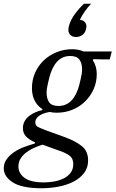

<svg xmlns="http://www.w3.org/2000/svg" viewBox="-88 -790 615 1022"><path d="M133 212Q29 212 -19.5 181Q-68 150 -68 106Q-68 79 -53 58Q-38 37 -14 20.5Q10 4 39 -7Q68 -18 97 -26L99 -32Q69 -45 51.5 -62.5Q34 -80 34 -108Q34 -129 43.5 -145.5Q53 -162 68 -173.5Q83 -185 101 -192.5Q119 -200 137 -204L138 -209Q111 -226 96.5 -254.5Q82 -283 82 -321Q82 -365 99 -403Q116 -441 145 -468.5Q174 -496 213 -512Q252 -528 296 -528Q330 -528 357 -516H507L496 -474H451L409 -475L406 -470Q416 -454 421.5 -436Q427 -418 427 -396Q427 -352 410 -314.5Q393 -277 364 -249Q335 -221 296.5 -205.5Q258 -190 214 -190Q193 -190 177 -194Q164 -192 150.5 -188Q137 -184 125.5 -177Q114 -170 107 -160.5Q100 -151 100 -138Q100 -121 115.5 -113.5Q131 -106 160 -95L260 -59Q316 -38 348.5 -11.5Q381 15 381 64Q381 103 359.5 131Q338 159 303 177Q268 195 223.5 203.5Q179 212 133 212ZM223 -226Q265 -226 292.5 -255Q320 -284 334 -338Q344 -378 346.5 -394.5Q349 -411 349 -420Q349 -453 335 -472.5Q321 -492 286 -492Q244 -492 216.5 -462.5Q189 -433 175 -379Q170 -359 167 -345.5Q164 -332 162.5 -323Q161 -314 160.5 -308Q160 -302 160 -298Q160 -264 174 -245Q188 -226 223 -226ZM146 181Q172 181 200 176Q228 171 250.5 160Q273 149 287.5 130Q302 111 302 84Q302 54 283.5 39.5Q265 25 230 13L138 -20Q113 -12 90 -1.5Q67 9 49 23.5Q31 38 20.5 56Q10 74 10 96Q10 133 43 157Q76 181 146 181ZM317 -593Q298 -593 287 -603.5Q276 -614 276 -630Q276 -640 279 -652Q283 -668 291.5 -684.5Q300 -701 311.5 -716.5Q323 -732 335 -745.5Q347 -759 359 -770H397Q380 -753 363 -728.5Q346 -704 337 -684Q352 -684 362 -674Q372 -664 372 -650Q372 -641 368 -629Q363 -612 348.5 -602.5Q334 -593 317 -593Z"/></svg>

Font: IBM Plex Serif
Style: Italic
Weight: 400
Italic angle: -14°
Designer: Mike Abbink, Paul van der Laan, Pieter van Rosmalen
Foundry: Bold Monday
Version: Version 3.001